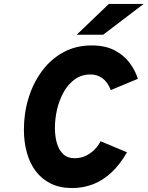

<svg xmlns="http://www.w3.org/2000/svg" viewBox="-20 -941 747 972"><path d="M345 11Q283 11 237 -11.8Q191 -34.5 160.8 -74.8Q130.5 -115 115.8 -169Q101 -223 101 -285Q101 -368.5 124.5 -444.8Q148 -521 192.5 -581.2Q237 -641.5 300.5 -676.2Q364 -711 444 -711Q513 -711 560.2 -686.2Q607.5 -661.5 636.2 -622.8Q665 -584 678 -542L541 -485Q524.5 -526.5 498.2 -545.2Q472 -564 438 -564Q393 -564 359.2 -539.8Q325.5 -515.5 303 -475.8Q280.5 -436 269.2 -388.2Q258 -340.5 258 -293Q258 -251 268 -216.2Q278 -181.5 300 -160.8Q322 -140 358 -140Q390 -140 416.2 -153.2Q442.5 -166.5 461 -186.2Q479.5 -206 489 -226L623 -170Q586 -106.5 542.8 -66.5Q499.5 -26.5 450 -7.8Q400.5 11 345 11ZM368 -765 531 -921H707L502 -765Z"/></svg>

Font: Overpass Black
Style: Italic
Weight: 900
Italic angle: -10°
Designer: Delve Withrington, Dave Bailey, Thomas Jockin
Foundry: Delve Fonts LLC
Version: Version 4.000